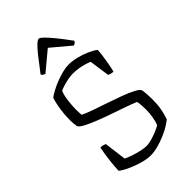

<svg xmlns="http://www.w3.org/2000/svg" viewBox="-282 -1040 1129 1129"><g transform="rotate(-45 282.0 -476.0)"><path d="M260 0Q241 0 214 -6Q187 -12 158.5 -22.5Q130 -33 105 -45.5Q80 -58 65 -70Q66 -100 69.5 -133.5Q73 -167 77.5 -196.5Q82 -226 86 -243Q97 -243 108 -240Q119 -237 123 -235L141 -96Q159 -87 185.5 -78Q212 -69 239.5 -63Q267 -57 285 -57Q303 -57 328 -64Q353 -71 377 -81Q401 -91 414 -99Q423 -118 428.5 -149.5Q434 -181 434 -212Q434 -229 432.5 -248.5Q431 -268 428 -280Q402 -291 361 -305.5Q320 -320 273.5 -336Q227 -352 185 -368.5Q143 -385 113.5 -400.5Q84 -416 78 -429Q76 -438 74.5 -453Q73 -468 73 -483Q73 -528 80 -573Q87 -618 97 -646Q113 -658 137.5 -671Q162 -684 190.5 -695Q219 -706 247 -713Q275 -720 298 -720Q330 -720 364 -711.5Q398 -703 429 -689.5Q460 -676 481 -660Q480 -638 476.5 -614.5Q473 -591 469.5 -569.5Q466 -548 462.5 -531Q459 -514 456 -504Q443 -504 433.5 -507.5Q424 -511 420 -513L402 -640Q384 -647 364.5 -652.5Q345 -658 323.5 -661.5Q302 -665 277 -665Q261 -665 240 -661Q219 -657 198.5 -651Q178 -645 163 -638Q152 -613 147 -572Q142 -531 142 -499Q142 -488 143 -473.5Q144 -459 144 -457Q167 -445 208.5 -430.5Q250 -416 297.5 -400Q345 -384 389.5 -367.5Q434 -351 463.5 -335.5Q493 -320 497 -307Q500 -291 501.5 -270Q503 -249 503 -230Q503 -184 497 -151.5Q491 -119 480 -85Q468 -74 444.5 -59.5Q421 -45 389.5 -31.5Q358 -18 324.5 -9Q291 0 260 0ZM163 -777Q154 -781 148.5 -785Q143 -789 141 -795Q183 -851 210.5 -885.5Q238 -920 255.5 -936Q273 -952 282 -952Q290 -952 307 -936Q324 -920 352.5 -885.5Q381 -851 422 -795Q420 -791 415.5 -786Q411 -781 400 -777L282 -876Z"/></g></svg>

Font: Texturina Medium 12pt Thin
Style: Regular
Weight: 250
Version: Version 1.002